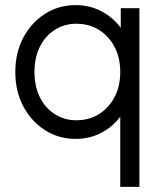

<svg xmlns="http://www.w3.org/2000/svg" viewBox="-20 -532 636 752"><path d="M276 12Q210 12 156.5 -22Q103 -56 71.5 -115Q40 -174 40 -250Q40 -326 71.5 -385Q103 -444 156.5 -478Q210 -512 276 -512Q327 -512 370 -491.5Q413 -471 444 -434.5Q475 -398 490 -348V-152Q475 -103 444 -66Q413 -29 370 -8.5Q327 12 276 12ZM526 200H451V-187L465 -250L453 -313V-500H526ZM279 -61Q329 -61 367.5 -85Q406 -109 428.5 -151.5Q451 -194 451 -250Q451 -306 428.5 -348.5Q406 -391 367.5 -415Q329 -439 279 -439Q232 -439 194.5 -415Q157 -391 136 -348.5Q115 -306 115 -250Q115 -194 136 -151.5Q157 -109 194.5 -85Q232 -61 279 -61Z"/></svg>

Font: Fustat
Style: Regular
Weight: 400
Designer: Mohamed Gaber, Khaled Hosny, Laura Garcia Mut
Foundry: Kief Type Foundry, Alif Type Foundry, Hard Type Foundry
Version: Version 1.007